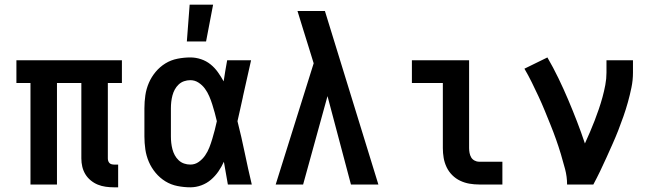

<svg xmlns="http://www.w3.org/2000/svg" viewBox="-20 -787 2790 819"><path d="M484 12H466Q448 12 430.5 9.5Q413 7 397 0.5Q381 -6 367 -17.5Q353 -29 344 -44Q335 -59 331 -76Q327 -93 327 -111V-433H223V0H110V-433H50V-530H500V-433H440V-111Q440 -106 441.5 -101Q443 -96 446.5 -92Q450 -88 455.5 -86.5Q461 -85 466 -85H484Z M792 12Q765 12 737 6.5Q709 1 685.5 -13.5Q662 -28 644 -49.5Q626 -71 615 -96.5Q604 -122 600 -149.5Q596 -177 596 -205V-325Q596 -353 600 -380.5Q604 -408 615 -433.5Q626 -459 644 -480.5Q662 -502 685.5 -516.5Q709 -531 737 -536.5Q765 -542 792 -542Q815 -542 837.5 -534.5Q860 -527 878 -512.5Q896 -498 909.5 -479Q923 -460 934 -440Q937 -462 941 -484.5Q945 -507 949 -530H1051Q1042 -491 1033.5 -452Q1025 -413 1016 -374V-373Q1010 -347 1004.5 -321Q999 -295 993 -270Q1010 -203 1024 -135Q1038 -67 1054 0H952Q948 -24 943.5 -48.5Q939 -73 935 -97Q925 -75 911.5 -55.5Q898 -36 880 -20.5Q862 -5 839 3.5Q816 12 792 12ZM792 -85Q812 -85 828 -96.5Q844 -108 855 -124Q866 -140 873 -158Q880 -176 885.5 -194.5Q891 -213 896 -232Q901 -251 905 -270Q901 -288 896 -306Q891 -324 885.5 -341.5Q880 -359 872.5 -376.5Q865 -394 854 -409Q843 -424 827 -434.5Q811 -445 792 -445Q778 -445 765 -440.5Q752 -436 742 -426.5Q732 -417 725.5 -405Q719 -393 715.5 -379.5Q712 -366 710.5 -352.5Q709 -339 709 -325V-205Q709 -191 710.5 -177.5Q712 -164 715.5 -150.5Q719 -137 725.5 -125Q732 -113 742 -103.5Q752 -94 765 -89.5Q778 -85 792 -85Z M777 -610 789 -767H889L859 -610Z M1156 0 1318 -517 1297 -585Q1285 -623 1273 -662Q1261 -701 1249 -740H1366L1594 0H1477L1377 -377L1273 0Z M2123 0H2024Q2003 0 1982.5 -3.5Q1962 -7 1943 -16Q1924 -25 1909 -40Q1894 -55 1885 -74Q1876 -93 1872.5 -113.5Q1869 -134 1869 -155V-433H1737V-530H1981V-155Q1981 -145 1983 -134.5Q1985 -124 1990 -115.5Q1995 -107 2004.5 -102Q2014 -97 2024 -97H2123Z M2399 0Q2399 -33 2390.5 -65.5Q2382 -98 2372.5 -129.5Q2363 -161 2352 -192Q2341 -223 2328.5 -254Q2316 -285 2303.5 -315.5Q2291 -346 2277 -376Q2263 -406 2248.5 -435.5Q2234 -465 2217 -494L2315 -542Q2340 -499 2362 -453.5Q2384 -408 2403.5 -362Q2423 -316 2441 -269.5Q2459 -223 2475 -175Q2486 -199 2496.5 -223.5Q2507 -248 2516.5 -272.5Q2526 -297 2534.5 -322Q2543 -347 2550 -372.5Q2557 -398 2562 -424.5Q2567 -451 2567 -477V-530H2680V-477Q2680 -445 2673.5 -413.5Q2667 -382 2658.5 -351.5Q2650 -321 2639.5 -291Q2629 -261 2617.5 -231.5Q2606 -202 2593 -173Q2580 -144 2567 -115Q2554 -86 2540 -57Q2526 -28 2511 0Z"/></svg>

Font: Lode Term
Style: Bold
Weight: 700
Monospace: yes
Designer: Belleve Invis
Foundry: Belleve Invis
Version: Version 29.2.0